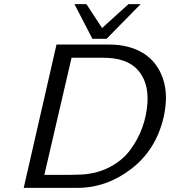

<svg xmlns="http://www.w3.org/2000/svg" viewBox="-20 -911 825 931"><path d="M341 -891H399L475 -775L603 -891H662L497 -723H428ZM95 0 254 -695H510Q605 -695 673 -654Q741 -613 769.5 -531.5Q798 -450 773 -341Q736 -184 616.5 -92Q497 0 354 0ZM195 -63H313Q342 -63 357 -64Q440 -65 505.5 -97.5Q571 -130 610 -182Q649 -234 670 -292.5Q691 -351 695 -413Q701 -513 648 -572Q595 -631 481 -631H327Z"/></svg>

Font: Coval
Style: Light Italic
Weight: 300
Foundry: Context Ltd
Version: Version 001.000